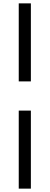

<svg xmlns="http://www.w3.org/2000/svg" viewBox="-20 -900 295 1140"><path d="M91.3 -880H163.3V-416.7H91.3ZM91.3 -243.3H163.3V220H91.3Z"/></svg>

Font: Lineal Thin
Style: Regular
Weight: 200
Designer: Created by Frank Adebiaye with contributions from Anton Moglia & Ariel Martín Pérez
Created by Frank ADEBIAYE with FontF
Foundry: Velvetyne Type Foundry
Version: Version 2.000;Glyphs 3.2 (3227)